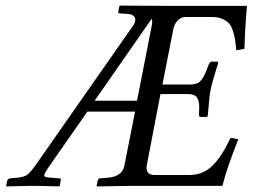

<svg xmlns="http://www.w3.org/2000/svg" viewBox="-20 -666 905 688"><path d="M319 -305H471L524 -575Q527 -596 523 -598ZM452 0 328 2 326 0 330 -18Q332 -27 339 -27L365 -29Q419 -33 426 -74L464 -266H293L155 -68Q142 -49 139.5 -42Q137 -35 142 -32.5Q147 -30 166 -29L193 -27Q198 -27 198 -21L194 0L193 2Q128 0 90 0L3 2L2 0L6 -19Q7 -25 17 -27L39 -29Q66 -31 78.5 -40.5Q91 -50 115 -85L459 -577Q469 -595 462 -605Q455 -615 439 -616L410 -618Q402 -618 404 -625L408 -645L410 -646L578 -645H652H865Q858 -568 856 -491L827 -486Q824 -513 822 -526Q820 -539 814 -557Q808 -575 799.5 -583.5Q791 -592 776 -598.5Q761 -605 740 -605H644Q628 -605 616 -592Q604 -579 601 -561L562 -363H660Q684 -363 695.5 -373Q707 -383 717 -407L729 -437Q733 -445 738 -445H759Q762 -445 762 -441Q742 -378 735 -346Q732 -331 730 -311.5Q728 -292 726.5 -273Q725 -254 724 -250L722 -247H700Q693 -247 693 -254L694 -285Q693 -308 684.5 -318.5Q676 -329 653 -329H555L506 -74Q500 -39 534 -39H659Q709 -39 743 -74Q777 -109 806 -172L834 -167Q794 -68 777 0Z"/></svg>

Font: Linux Libertine O
Style: Italic
Weight: 400
Italic angle: -12°
Designer: Philipp H. Poll
Foundry: Philipp H. Poll
Version: Version 5.1.6